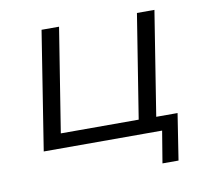

<svg xmlns="http://www.w3.org/2000/svg" viewBox="-72 -575 866 789"><g transform="rotate(-10 361.0 -180.5)"><path d="M544 133 566 0H72L150 -494H223L154 -61H479L548 -494H621L552 -60H641L611 133Z"/></g></svg>

Font: Nunito Sans 7pt SemiExpanded Light
Style: Italic
Weight: 300
Width: 6
Italic angle: -9°
Designer: Vernon Adams
Foundry: Vernon Adams
Version: Version 3.101;gftools[0.9.27]